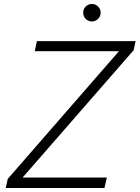

<svg xmlns="http://www.w3.org/2000/svg" viewBox="-20 -947 703 967"><path d="M443 -839Q424 -839 411.5 -852Q399 -865 399 -883Q399 -901 411.5 -914Q424 -927 443 -927Q461 -927 474 -914Q487 -901 487 -883Q487 -865 474 -852Q461 -839 443 -839ZM9 0 19 -46 579 -689H155L166 -740H663L653 -694L94 -53H518L506 0Z"/></svg>

Font: Be Vietnam Pro ExtraLight
Style: Italic
Weight: 200
Italic angle: -12°
Designer: Lam Bao, Tony Le, Vietanh Nguyen
Foundry: Yellow Type Foundry
Version: Version 1.002; ttfautohint (v1.8.3)